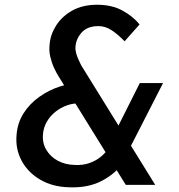

<svg xmlns="http://www.w3.org/2000/svg" viewBox="-20 -779 754 809"><path d="M634 0Q624 0 604 0Q584 0 562.5 0Q541 0 525.5 0Q510 0 510 0L227 -457Q218 -471 208 -492.5Q198 -514 192 -539.5Q186 -565 189 -591Q192 -633 216.5 -671.5Q241 -710 284.5 -734.5Q328 -759 390 -759Q451 -759 496 -734.5Q541 -710 568 -676L505 -605Q477 -634 450.5 -651.5Q424 -669 395 -669Q348 -669 324 -642Q300 -615 298 -581Q297 -568 301.5 -552.5Q306 -537 312.5 -524Q319 -511 322 -504ZM318 -343Q291 -345 263.5 -335.5Q236 -326 213.5 -308Q191 -290 177 -265.5Q163 -241 161 -212Q158 -176 175.5 -147Q193 -118 224 -101.5Q255 -85 294 -84Q329 -82 357 -92Q385 -102 405.5 -119Q426 -136 439 -157L500 -95Q468 -48 409 -17Q350 14 268 10Q201 8 149.5 -22Q98 -52 71 -102Q44 -152 50 -213Q54 -262 79.5 -302Q105 -342 145 -370.5Q185 -399 232 -414.5Q279 -430 327 -428ZM569 -429H667L510 -122L439 -170Z"/></svg>

Font: Josefin Sans Medium
Style: Italic
Weight: 500
Italic angle: -7°
Designer: Santiago Orozco
Foundry: Typemade
Version: Version 2.000